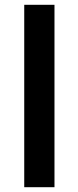

<svg xmlns="http://www.w3.org/2000/svg" viewBox="-20 -780 327 800"><path d="M207 0V-760H81V0Z"/></svg>

Font: Noto Sans Arabic SemBd
Style: Regular
Weight: 600
Designer: Monotype Design Team, Nadine Chahine, Nizar Qandah and Khaled Hosny
Foundry: Monotype Imaging Inc.
Version: Version 2.012